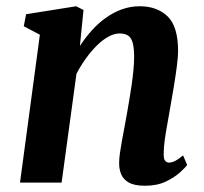

<svg xmlns="http://www.w3.org/2000/svg" viewBox="-20 -584 653 614"><path d="M235.5 -437Q253 -464 273.8 -487Q294.5 -510 318.8 -527.2Q343 -544.5 370 -554.2Q397 -564 427 -564Q482 -564 515.8 -531.8Q549.5 -499.5 549.5 -420.5Q549.5 -402.5 545.5 -371.8Q541.5 -341 536 -307.5Q530.5 -274 525.5 -246.5Q521.5 -221.5 516.2 -193.5Q511 -165.5 507.2 -139.2Q503.5 -113 503.5 -93Q503 -75.5 508.2 -69.8Q513.5 -64 520 -64Q529 -64 539.2 -69Q549.5 -74 565.5 -87L578.5 -56.5Q573.5 -49 556 -33Q538.5 -17 510.5 -3.5Q482.5 10 443.5 10Q410 10 392 -0.2Q374 -10.5 367.2 -27.5Q360.5 -44.5 361 -64Q361 -76.5 363.5 -94.2Q366 -112 369.8 -133Q373.5 -154 377.8 -176Q382 -198 385.5 -218Q389 -239 393.2 -263Q397.5 -287 401 -312Q404.5 -337 406.8 -360.8Q409 -384.5 409 -405.5Q408.5 -433.5 403.8 -449Q399 -464.5 388.8 -470.8Q378.5 -477 362 -477Q345.5 -477 326.8 -466.8Q308 -456.5 289.8 -438.5Q271.5 -420.5 254.8 -397.2Q238 -374 224.5 -348L177 0H44L107.5 -473L56 -500L63.5 -538.5L223.5 -564L247 -552Z"/></svg>

Font: Merriweather 28pt
Style: Bold Italic
Weight: 700
Italic angle: -7.8°
Version: Version 2.101